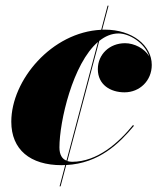

<svg xmlns="http://www.w3.org/2000/svg" viewBox="-20 -575 558 680"><path d="M364.5 -555H361L338.5 -469.5C163.5 -461.5 20 -291.5 20 -144C20 -45 87 10 198.5 10C203 10 207 10 211 9.5L191 85H194.5L214.5 9.5C331 3.5 402.5 -67 454.5 -129.5L451 -132C400 -69.5 325 -2 235.5 -2C229.5 -2 223.5 -3 218.5 -4.5L331.5 -430C352 -446.5 375 -456.5 400 -456.5C437.5 -456.5 491.5 -424.5 508.5 -375.5C492 -403.5 455.5 -422 423 -422C368 -422 326.5 -382.5 326.5 -330C326.5 -275 371 -248 421 -248C475 -248 517.5 -289.5 517.5 -345C517.5 -414 448.5 -470 351.5 -470C348.5 -470 345 -470 342 -470ZM190.5 -53C190.5 -144.5 237.5 -350 327 -426.5L215.5 -6C200 -12 190.5 -27 190.5 -53Z"/></svg>

Font: Bodoni* 36pt Fatface
Style: Italic
Weight: 900
Italic angle: -13°
Version: Version 2.3